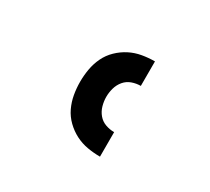

<svg xmlns="http://www.w3.org/2000/svg" viewBox="-80 -909 661 604"><g transform="rotate(30 250.0 -607.0)"><path d="M332 -434Q309 -434 286 -438Q263 -442 242.5 -452.5Q222 -463 205 -479.5Q188 -496 178 -517Q168 -538 164 -561Q160 -584 160 -607Q160 -630 164 -653Q168 -676 178 -697Q188 -718 205 -734.5Q222 -751 242.5 -761.5Q263 -772 286 -776Q309 -780 332 -780V-691Q316 -691 300.5 -685.5Q285 -680 274.5 -667.5Q264 -655 259.5 -639Q255 -623 255 -607Q255 -591 259.5 -575Q264 -559 274.5 -546.5Q285 -534 300.5 -528.5Q316 -523 332 -523Z"/></g></svg>

Font: Iosevka Term Curly Extrabold
Style: Regular
Weight: 800
Designer: Belleve Invis
Foundry: Belleve Invis
Version: Version 32.3.0